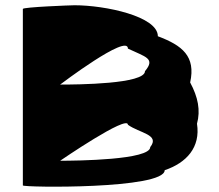

<svg xmlns="http://www.w3.org/2000/svg" viewBox="-20 -720 834 731"><path d="M67 -14C67 -6 607 1 607 -72C690 -100 744 -159 730 -249C744 -300 734 -350 704 -406C726 -506 674 -547 581 -582C581 -658 380 -700 264 -700C250 -700 67 -693 67 -686ZM209 -108C209 -108 467 -285 467 -245C511 -213 590 -208 552 -160C552 -111 273 -108 209 -108ZM209 -398C209 -398 467 -594 467 -535C534 -503 573 -498 532 -449C532 -400 276 -398 209 -398Z"/></svg>

Font: Ampere
Style: SuExt
Weight: 400
Version: Version 1